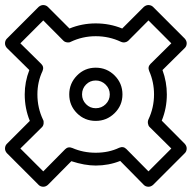

<svg xmlns="http://www.w3.org/2000/svg" viewBox="-40 -694 754 754"><path d="M-13.2 -92.8Q-21 -102.1 -20.3 -112.3Q-19.5 -122.6 -13.2 -128.9L77.1 -219.2Q57.1 -268.1 57.1 -323.2Q57.1 -372.6 75.2 -418.9L-13.2 -505.9Q-21 -515.1 -20.3 -525.4Q-19.5 -535.6 -13.2 -542L111.8 -667Q121.1 -674.8 131.3 -674.1Q141.6 -673.3 147.9 -667L232.9 -582Q281.7 -602.1 335.9 -602.1Q391.1 -602.1 439.9 -582L524.9 -667Q534.2 -674.8 544.4 -674.1Q554.7 -673.3 561 -667L686 -542Q693.8 -532.7 693.1 -522.5Q692.4 -512.2 686 -505.9L598.1 -418.9Q615.2 -372.1 615.2 -323.2Q615.2 -269 595.2 -220.2L686 -128.9Q693.8 -119.6 693.1 -109.4Q692.4 -99.1 686 -92.8L561 32.2Q551.8 40 541.5 39.3Q531.2 38.6 524.9 32.2L432.1 -62Q386.7 -43.9 335.9 -43.9Q292.5 -43.9 240.2 -61L147.9 32.2Q138.7 40 128.4 39.3Q118.2 38.6 111.8 32.2ZM40 -110.8 129.9 -21 215.8 -107.9Q227.5 -119.6 244.1 -112.8Q286.6 -94.2 335.9 -94.2Q387.2 -94.2 428.2 -113.8Q444.3 -120.6 456.1 -108.9L543 -21L632.8 -110.8L546.9 -195.8Q542.5 -200.2 541 -209Q539.6 -217.8 543 -225.1Q564.9 -271.5 564.9 -323.2Q564.9 -371.6 545.9 -415Q539.1 -431.2 550.8 -442.9L632.8 -523.9L543 -613.8L463.9 -534.2Q459 -529.3 450.9 -527.8Q442.9 -526.4 435.1 -529.8Q388.7 -551.8 335.9 -551.8Q284.2 -551.8 237.8 -529.8Q232.4 -526.4 223.4 -527.6Q214.4 -528.8 209 -534.2L129.9 -613.8L40 -523.9L122.1 -442.9Q133.8 -431.2 127 -415Q106.9 -372.6 106.9 -323.2Q106.9 -270.5 128.9 -224.1Q132.3 -218.8 131.3 -209.5Q130.4 -200.2 125 -194.8ZM231.9 -323.2Q231.9 -366.2 262.2 -397.2Q292.5 -428.2 335.9 -428.2Q379.4 -428.2 410.2 -397.5Q440.9 -366.7 440.9 -323.2Q440.9 -279.8 409.9 -249.5Q378.9 -219.2 335.9 -219.2Q292.5 -219.2 262.2 -249.5Q231.9 -279.8 231.9 -323.2ZM282.2 -323.2Q282.2 -300.8 297.9 -284.9Q313.5 -269 335.9 -269Q358.9 -269 375 -284.9Q391.1 -300.8 391.1 -323.2Q391.1 -345.7 374.8 -361.8Q358.4 -377.9 335.9 -377.9Q313.5 -377.9 297.9 -362.1Q282.2 -346.2 282.2 -323.2Z"/></svg>

Font: Trueno Black Outline
Style: Regular
Weight: 900
Width: 6
Designer: Julieta Ulanovsky
Foundry: Julieta Ulanovsky
Version: Version 3.001b | FøM Fix